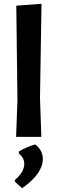

<svg xmlns="http://www.w3.org/2000/svg" viewBox="-20 -722 303 1013"><path d="M199 -702 191 -205 198 0H65L72 -193L66 -692ZM166 40Q206 72 206 116Q206 194 97 271L59 237L58 228Q108 187 108 141Q108 111 79 87L80 77Q121 52 166 40Z"/></svg>

Font: Alegreya Sans SC
Style: Bold
Weight: 700
Designer: Juan Pablo del Peral
Foundry: Huerta Tipografica
Version: Version 2.007